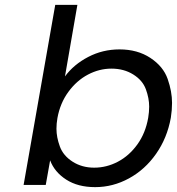

<svg xmlns="http://www.w3.org/2000/svg" viewBox="-20 -760 727 789"><path d="M247 -446Q283 -495 342.5 -526Q402 -557 471 -557Q545 -557 598 -522Q651 -487 669 -435.5Q687 -384 687 -337Q687 -308 682 -276Q667 -193 621.5 -128Q576 -63 510 -27Q444 9 371 9Q300 9 252 -22Q204 -53 186 -101L168 0H77L207 -740H298ZM589 -276Q593 -300 593 -322Q593 -356 579.5 -393Q566 -430 527.5 -454Q489 -478 438 -478Q388 -478 341.5 -453.5Q295 -429 261 -382.5Q227 -336 216 -275Q212 -252 212 -231Q212 -196 226 -158Q240 -120 278.5 -95.5Q317 -71 367 -71Q418 -71 464.5 -95.5Q511 -120 544.5 -166.5Q578 -213 589 -276Z"/></svg>

Font: Fz Poppins
Style: Italic
Weight: 400
Italic angle: -10°
Designer: Ninad Kale (Devanagari), Jonny Pinhorn (Latin)
Foundry: Indian Type Foundry
Version: Vit hóa bi Vntype.Com & FontZin.Com